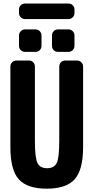

<svg xmlns="http://www.w3.org/2000/svg" viewBox="-20 -1080 540 1109"><path d="M410.2 -1025.4V-1004.9Q410.2 -990.2 399.9 -980Q389.6 -969.7 375 -969.7H125Q110.4 -969.7 100.1 -980Q89.8 -990.2 89.8 -1004.9V-1025.4Q89.8 -1040 100.1 -1049.8Q110.4 -1059.6 125 -1059.6H375Q389.6 -1059.6 399.9 -1049.8Q410.2 -1040 410.2 -1025.4ZM375 -910.2Q389.6 -910.2 399.9 -899.9Q410.2 -889.6 410.2 -875V-815.4Q410.2 -800.8 399.9 -790.5Q389.6 -780.3 375 -780.3H315.4Q300.8 -780.3 290.5 -790Q280.3 -799.8 280.3 -815.4V-875Q280.3 -889.6 290 -899.9Q299.8 -910.2 315.4 -910.2ZM125 -910.2H184.6Q199.2 -910.2 209.5 -899.9Q219.7 -889.6 219.7 -875V-815.4Q219.7 -800.8 210 -790.5Q200.2 -780.3 184.6 -780.3H125Q110.4 -780.3 100.1 -790Q89.8 -799.8 89.8 -815.4V-875Q89.8 -889.6 100.1 -899.9Q110.4 -910.2 125 -910.2ZM424.8 -730.5Q439.5 -730.5 449.7 -720.2Q460 -710 460 -695.3V-230.5Q460 -98.6 411.1 -44.4Q362.3 9.8 250 9.8Q137.7 9.8 88.9 -43.9Q40 -97.7 40 -230.5V-695.3Q40 -710 49.8 -720.2Q59.6 -730.5 75.2 -730.5H147.5Q162.1 -730.5 171.9 -720.2Q181.6 -710 181.6 -695.3V-269.5Q181.6 -168.9 196.3 -138.7Q210.9 -108.4 252 -108.4Q293 -108.4 307.6 -138.7Q322.3 -168.9 322.3 -269.5V-695.3Q322.3 -710 332 -720.2Q341.8 -730.5 357.4 -730.5Z"/></svg>

Font: Rounded-L Mgen+ 1m bold
Style: Bold
Weight: 700
Designer: [Source Han Sans]
Ryoko NISHIZUKA  (kana & ideographs); Paul D. Hunt (Latin, Greek & Cyrillic); Wenlong ZHANG  (bopomofo
Version: Version 1.059.20150602